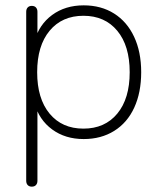

<svg xmlns="http://www.w3.org/2000/svg" viewBox="-20 -512 606 718"><path d="M78 164V-468Q78 -478 83.5 -484Q89 -490 99 -490Q109 -490 114.5 -484Q120 -478 120 -468V-358H109Q126 -420 175 -456Q224 -492 293 -492Q358 -492 406.5 -461.5Q455 -431 481.5 -374.5Q508 -318 508 -242Q508 -166 482 -109.5Q456 -53 407 -22.5Q358 8 293 8Q224 8 175 -28Q126 -64 109 -126H120V164Q120 174 114.5 180Q109 186 99 186Q89 186 83.5 180Q78 174 78 164ZM465 -242Q465 -341 418.5 -397Q372 -453 292 -453Q212 -453 165.5 -397Q119 -341 119 -242Q119 -143 165.5 -87Q212 -31 292 -31Q372 -31 418.5 -87Q465 -143 465 -242Z"/></svg>

Font: SN Pro Thin
Style: Regular
Weight: 200
Designer: Tobias Whetton
Foundry: Supernotes
Version: Version 1.003;Glyphs 3.3 (3324)